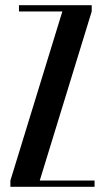

<svg xmlns="http://www.w3.org/2000/svg" viewBox="-20 -719 403 739"><path d="M53 -675V-699H333V-675L133 -24H344V0H20V-24L220 -675Z"/></svg>

Font: Moniqa Extra Bold Narrow Heading
Style: Regular
Weight: 800
Width: 4
Designer: Rajesh Rajput
Foundry: Rajesh Rajput
Version: Version 1.000;December 15, 2022;FontCreator 14.0.0.2794 32-b